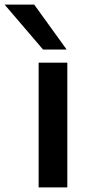

<svg xmlns="http://www.w3.org/2000/svg" viewBox="-91 -810 387 830"><path d="M76 0V-539H200V0ZM95 -596 -71 -790H57L197 -596Z"/></svg>

Font: Georama Extended Medium
Style: Regular
Weight: 500
Width: 7
Designer: Jean-Baptiste Levee
Foundry: Production Type
Version: Version 1.000